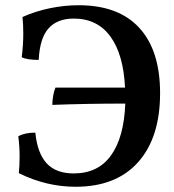

<svg xmlns="http://www.w3.org/2000/svg" viewBox="-20 -705 667 734"><path d="M592 -349Q592 -179 508 -85Q424 9 269 9Q157 9 52 -43Q55 -73 55 -107Q55 -144 50 -184Q75 -198 115 -198Q123 -119 158.5 -80.5Q194 -42 262 -42Q355 -42 404.5 -111Q454 -180 459 -309Q309 -309 180 -304Q180 -321 183.5 -340Q187 -359 192 -370H458Q452 -497 402 -565.5Q352 -634 262 -634Q199 -634 165.5 -596.5Q132 -559 128 -476Q84 -476 63 -486Q69 -533 69 -577Q69 -610 66 -640Q115 -662 170.5 -673.5Q226 -685 281 -685Q433 -685 512.5 -598.5Q592 -512 592 -349Z"/></svg>

Font: Vollkorn SC SemiBold
Style: Regular
Weight: 600
Designer: Friedrich Althausen
Foundry: Friedrich Althausen
Version: Version 4.015